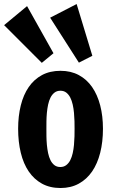

<svg xmlns="http://www.w3.org/2000/svg" viewBox="-56 -922 565 955"><path d="M245.1 13.2Q192.4 13.2 152.8 -8.5Q113.3 -30.3 86.9 -69.1Q60.5 -107.9 47.4 -162.1Q34.2 -216.3 34.2 -281.7Q34.2 -344.7 47.4 -397.7Q60.5 -450.7 86.9 -489Q113.3 -527.3 152.8 -548.6Q192.4 -569.8 245.1 -569.8Q296.4 -569.8 335.9 -548.6Q375.5 -527.3 402.1 -489Q428.7 -450.7 442.4 -397.7Q456.1 -344.7 456.1 -281.7Q456.1 -216.3 442.4 -162.1Q428.7 -107.9 402.1 -69.1Q375.5 -30.3 335.9 -8.5Q296.4 13.2 245.1 13.2ZM244.1 -91.3Q261.2 -91.3 273.4 -100.6Q285.6 -109.9 293.5 -125.2Q301.3 -140.6 305.7 -160.4Q310.1 -180.2 312 -201.4Q314 -222.7 314.5 -243.4Q314.9 -264.2 314.9 -281.7Q314.9 -298.8 314.5 -319.3Q314 -339.8 312 -360.8Q310.1 -381.8 305.7 -401.6Q301.3 -421.4 293.5 -436.8Q285.6 -452.1 273.7 -461.4Q261.7 -470.7 244.6 -470.7Q227.1 -470.7 215.1 -461.4Q203.1 -452.1 195.3 -436.8Q187.5 -421.4 183.3 -401.6Q179.2 -381.8 177.2 -360.8Q175.3 -339.8 175 -319.3Q174.8 -298.8 174.8 -281.7Q174.8 -264.2 175 -243.4Q175.3 -222.7 177.2 -201.4Q179.2 -180.2 183.3 -160.4Q187.5 -140.6 195.1 -125.2Q202.6 -109.9 214.6 -100.6Q226.6 -91.3 244.1 -91.3ZM336.4 -610.4 193.4 -834 325.2 -901.9 403.3 -644.5ZM151.9 -609.4 -35.6 -796.9 78.6 -891.6 210 -657.2Z"/></svg>

Font: Francois One
Style: Regular
Weight: 400
Designer: Vernon Adams
Foundry: vernon adams
Version: Version 1.000